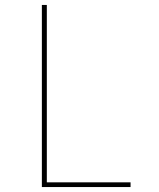

<svg xmlns="http://www.w3.org/2000/svg" viewBox="-20 -755 640 775"><path d="M149 0V-735H169V-19H507V0Z"/></svg>

Font: Iosevka Aile Thin
Style: Regular
Weight: 100
Designer: Belleve Invis
Foundry: Belleve Invis
Version: Version 31.1.0; ttfautohint (v1.8.4)